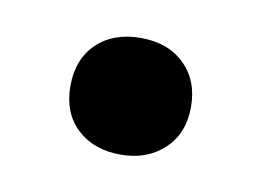

<svg xmlns="http://www.w3.org/2000/svg" viewBox="-33 -389 296 218"><g transform="rotate(10 115.0 -280.0)"><path d="M115.5 -212.5Q84.5 -212.5 65.2 -230.5Q46 -248.5 46 -279.5Q46 -310.5 65 -328.8Q84 -347 115.5 -347Q147 -347 166 -328.5Q185 -310 185 -279.5Q185 -249 165.5 -230.8Q146 -212.5 115.5 -212.5Z"/></g></svg>

Font: Encode Sans SmCnd Md
Style: Regular
Weight: 500
Width: 4
Designer: Multiple Designers
Foundry: Impallari Type
Version: Version 3.002; ttfautohint (v1.8.3) -l 8 -r 50 -G 200 -x 14 